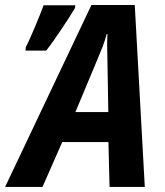

<svg xmlns="http://www.w3.org/2000/svg" viewBox="-67 -735 650 755"><path d="M-46.9 0 292.5 -715.3H462.9L502.4 0H363.8L359.4 -176.3H177.7L100.1 0ZM229.5 -294.4H358.9L355.5 -495.1Q355 -522 354.5 -547.9Q354 -573.7 355.5 -601.1H352.5Q346.2 -576.7 336.9 -552.5Q327.6 -528.3 315.9 -501ZM33.2 -536.1 34.7 -550.3Q42.5 -564.9 52 -586.4Q61.5 -607.9 71.5 -631.6Q81.5 -655.3 90.1 -677Q98.6 -698.7 104.5 -714.4H229L228 -703.6Q218.3 -687 204.6 -665.8Q190.9 -644.5 175.5 -621.6Q160.2 -598.6 144.8 -576.7Q129.4 -554.7 114.7 -536.1Z"/></svg>

Font: Open Sans SemiCondensed
Style: Bold Italic
Weight: 700
Width: 4
Italic angle: -12°
Designer: Monotype Design Team
Foundry: Monotype Imaging Inc.
Version: Version 3.003